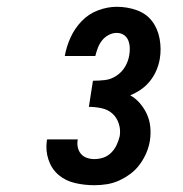

<svg xmlns="http://www.w3.org/2000/svg" viewBox="-20 -863 540 566"><path d="M258 -317Q229 -317 201 -323.5Q173 -330 152.5 -347.5Q132 -365 123 -392Q114 -419 118 -448Q118 -449 118.5 -450Q119 -451 119 -452H209Q209 -452 209 -451.5Q209 -451 209 -450Q207 -439 209.5 -428Q212 -417 219 -409Q226 -401 236.5 -397.5Q247 -394 258 -394Q272 -394 285 -398.5Q298 -403 308 -413Q318 -423 324 -436Q330 -449 333 -462Q336 -481 330 -499Q324 -517 311 -528.5Q298 -540 279.5 -544Q261 -548 242 -548L254 -625Q272 -625 289.5 -627Q307 -629 323 -639.5Q339 -650 348.5 -666Q358 -682 361 -700Q363 -711 362.5 -722.5Q362 -734 358 -744Q354 -754 345 -760Q336 -766 324 -766Q312 -766 300.5 -760Q289 -754 281 -744Q273 -734 268.5 -722Q264 -710 261 -698H171Q176 -726 188 -752.5Q200 -779 220.5 -800.5Q241 -822 269 -832.5Q297 -843 324 -843Q355 -843 383 -833Q411 -823 428 -801Q445 -779 450.5 -749Q456 -719 451 -689Q448 -672 441 -655.5Q434 -639 422.5 -624.5Q411 -610 396 -599.5Q381 -589 364 -582Q380 -573 392.5 -558.5Q405 -544 413 -526.5Q421 -509 423 -489Q425 -469 422 -449Q419 -430 411.5 -412.5Q404 -395 392.5 -379Q381 -363 365 -351Q349 -339 331.5 -331Q314 -323 295.5 -320Q277 -317 258 -317Z"/></svg>

Font: Iosevka Slab Extrabold
Style: Italic
Weight: 800
Italic angle: -9°
Monospace: yes
Designer: Belleve Invis
Foundry: Belleve Invis
Version: Version 11.1.0; ttfautohint (v1.8.3)